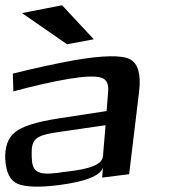

<svg xmlns="http://www.w3.org/2000/svg" viewBox="-92 -685 650 733"><path d="M401 -20 439 -335C447 -401 435 -443 404 -459C373 -475 301 -474 191 -455C120 -442 41 -425 -43 -404L-41 -336C36 -357 107 -373 171 -384C231 -394 272 -395 293 -389C314 -383 323 -366 321 -338L315 -261L132 -233C48 -220 -7 -203 -35 -180C-62 -158 -74 -123 -72 -77C-69 -26 -53 5 -24 17C5 29 56 31 130 22C232 9 290 -13 301 -45L298 -7ZM29 -88C27 -157 41 -168 139 -182L311 -207L301 -88C297 -45 208 -35 148 -28L128 -25C48 -15 30 -31 29 -88ZM266 -535 145 -665 -8 -635 164 -516Z"/></svg>

Font: Gamestation Warped
Style: Regular
Weight: 400
Designer: Jonas Hecksher
Foundry: Jonas Hecksher, Playtypeª, e-types AS
Version: Version 1.003